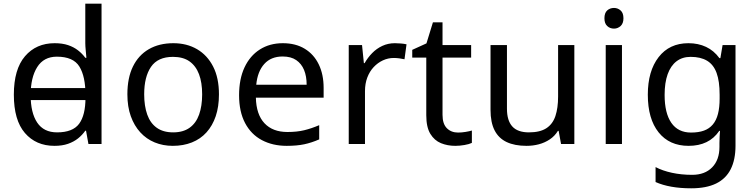

<svg xmlns="http://www.w3.org/2000/svg" viewBox="-20 -780 4089 1040"><path d="M104 -238V-303H480V-238ZM275 10Q175 10 115 -59.5Q55 -129 55 -267Q55 -405 115.5 -475.5Q176 -546 276 -546Q318 -546 349 -535.5Q380 -525 403 -507Q426 -489 442 -467H448Q447 -480 444.5 -505.5Q442 -531 442 -546V-760H530V0H459L446 -72H442Q426 -49 403 -30.5Q380 -12 348.5 -1Q317 10 275 10ZM289 -63Q374 -63 408.5 -109.5Q443 -156 443 -250V-266Q443 -366 410 -419.5Q377 -473 288 -473Q217 -473 181.5 -416.5Q146 -360 146 -265Q146 -169 181.5 -116Q217 -63 289 -63Z M1166 -269Q1166 -202 1148.5 -150.5Q1131 -99 1098.5 -63Q1066 -27 1019.5 -8.5Q973 10 916 10Q863 10 818 -8.5Q773 -27 740 -63Q707 -99 688.5 -150.5Q670 -202 670 -269Q670 -358 700 -419.5Q730 -481 786 -513.5Q842 -546 919 -546Q992 -546 1047.5 -513.5Q1103 -481 1134.5 -419.5Q1166 -358 1166 -269ZM761 -269Q761 -206 777.5 -159.5Q794 -113 829 -88Q864 -63 918 -63Q972 -63 1007 -88Q1042 -113 1058.5 -159.5Q1075 -206 1075 -269Q1075 -333 1058 -378Q1041 -423 1006.5 -447.5Q972 -472 917 -472Q835 -472 798 -418Q761 -364 761 -269Z M1512 -546Q1581 -546 1630.5 -516Q1680 -486 1706.5 -431.5Q1733 -377 1733 -304V-251H1366Q1368 -160 1412.5 -112.5Q1457 -65 1537 -65Q1588 -65 1627.5 -74.5Q1667 -84 1709 -102V-25Q1668 -7 1628 1.5Q1588 10 1533 10Q1457 10 1398.5 -21Q1340 -52 1307.5 -113.5Q1275 -175 1275 -264Q1275 -352 1304.5 -415Q1334 -478 1387.5 -512Q1441 -546 1512 -546ZM1511 -474Q1448 -474 1411.5 -433.5Q1375 -393 1368 -321H1641Q1641 -367 1627 -401Q1613 -435 1584.5 -454.5Q1556 -474 1511 -474Z M2119 -546Q2134 -546 2151.5 -544.5Q2169 -543 2182 -540L2171 -459Q2158 -462 2142.5 -464Q2127 -466 2113 -466Q2082 -466 2054 -453Q2026 -440 2004 -416.5Q1982 -393 1969.5 -360Q1957 -327 1957 -286V0H1869V-536H1941L1951 -438H1955Q1972 -468 1996 -492.5Q2020 -517 2051 -531.5Q2082 -546 2119 -546Z M2461 -62Q2481 -62 2502 -65.5Q2523 -69 2536 -73V-6Q2522 1 2496 5.5Q2470 10 2446 10Q2404 10 2368.5 -4.5Q2333 -19 2311 -55Q2289 -91 2289 -156V-468H2213V-510L2290 -545L2325 -659H2377V-536H2532V-468H2377V-158Q2377 -109 2400.5 -85.5Q2424 -62 2461 -62Z M3091 -536V0H3019L3006 -71H3002Q2985 -43 2958 -25Q2931 -7 2899 1.5Q2867 10 2832 10Q2768 10 2724.5 -10.5Q2681 -31 2659 -74Q2637 -117 2637 -185V-536H2726V-191Q2726 -127 2755 -95Q2784 -63 2845 -63Q2905 -63 2939.5 -85.5Q2974 -108 2988.5 -151.5Q3003 -195 3003 -257V-536Z M3349 -536V0H3261V-536ZM3306 -737Q3326 -737 3341.5 -723.5Q3357 -710 3357 -681Q3357 -653 3341.5 -639Q3326 -625 3306 -625Q3284 -625 3269 -639Q3254 -653 3254 -681Q3254 -710 3269 -723.5Q3284 -737 3306 -737Z M3709 -546Q3762 -546 3804.5 -526Q3847 -506 3877 -465H3882L3894 -536H3964V9Q3964 85 3938 136.5Q3912 188 3859 214Q3806 240 3724 240Q3666 240 3617.5 231.5Q3569 223 3531 206V125Q3569 145 3620 156Q3671 167 3729 167Q3798 167 3837.5 126.5Q3877 86 3877 16V-5Q3877 -17 3878 -39.5Q3879 -62 3880 -71H3876Q3848 -30 3806.5 -10Q3765 10 3710 10Q3606 10 3547.5 -63Q3489 -136 3489 -267Q3489 -395 3547.5 -470.5Q3606 -546 3709 -546ZM3721 -472Q3676 -472 3644.5 -448Q3613 -424 3596.5 -378Q3580 -332 3580 -266Q3580 -167 3616.5 -114.5Q3653 -62 3723 -62Q3764 -62 3793 -72.5Q3822 -83 3841 -105.5Q3860 -128 3869 -163Q3878 -198 3878 -246V-267Q3878 -340 3861.5 -385Q3845 -430 3810 -451Q3775 -472 3721 -472Z"/></svg>

Font: lgurmukhi85
Style: Book
Weight: 400
Designer: Jelle Bosma - Monotype Design Team
Foundry: Monotype Imaging Inc.
Version: Version 2.003